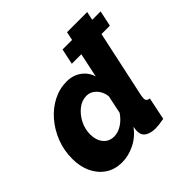

<svg xmlns="http://www.w3.org/2000/svg" viewBox="-185 -902 1084 1084"><g transform="rotate(-45 356.5 -360.0)"><path d="M197 10Q139 10 97.5 -18Q56 -46 33.5 -94Q11 -142 11 -203Q11 -270 34 -329.5Q57 -389 97 -435.5Q137 -482 188.5 -508.5Q240 -535 297 -535Q348 -535 384.5 -508.5Q421 -482 434 -439L465 -585H389L409 -679H485L496 -730H657L646 -679H713L693 -585H626L539 -180Q537 -166 537 -159Q537 -137 562 -135L534 0Q490 8 466 8Q428 8 404 -7Q380 -22 380 -56Q380 -67 384 -87Q347 -38 297 -14Q247 10 197 10ZM269 -125Q299 -125 330 -144.5Q361 -164 384 -198L407 -308Q402 -348 377 -373.5Q352 -399 320 -399Q283 -399 251.5 -374.5Q220 -350 200 -311.5Q180 -273 180 -229Q180 -184 203.5 -154.5Q227 -125 269 -125Z"/></g></svg>

Font: Raleway ExtraBold
Style: Italic
Weight: 800
Italic angle: -12°
Designer: Matt McInerney, Pablo Impallari, Rodrigo Fuenzalida
Foundry: Matt McInerney, Pablo Impallari, Rodrigo Fuenzalida
Version: Version 4.026